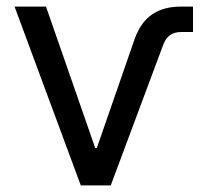

<svg xmlns="http://www.w3.org/2000/svg" viewBox="-20 -559 626 579"><path d="M223.6 0 23.9 -539.1H118.7L267.1 -112.8H272L385.7 -440.4Q403.8 -491.7 438.5 -515.4Q473.1 -539.1 524.9 -539.1H562V-462.4H525.4Q486.8 -462.4 472.7 -425.3L314 0Z"/></svg>

Font: Inter 18pt
Style: Regular
Weight: 400
Designer: Rasmus Andersson
Foundry: rsms
Version: Version 4.001;git-66647c0bb